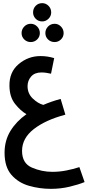

<svg xmlns="http://www.w3.org/2000/svg" viewBox="-20 -928 557 1219"><path d="M517 228 484 133Q444 146 400.5 154.5Q357 163 312 163Q245 163 182.5 136Q120 109 120 30Q120 -50 194 -108Q268 -166 395 -200L365 -300Q306 -284 255 -262Q221 -271 188 -302.5Q155 -334 155 -381Q155 -416 177.5 -442Q200 -468 243 -468Q260 -468 275 -465.5Q290 -463 304 -460L324 -559Q282 -572 237 -572Q159 -572 98.5 -521Q38 -470 40 -382Q41 -312 75.5 -268.5Q110 -225 148 -203Q84 -158 46.5 -97Q9 -36 9 42Q9 132 52.5 182Q96 232 163.5 251.5Q231 271 303 271Q365 271 421.5 257.5Q478 244 517 228ZM248 -792Q271 -792 288 -809Q305 -826 305 -849Q305 -874 288 -891Q271 -908 248 -908Q223 -908 206.5 -891Q190 -874 190 -849Q190 -826 206.5 -809Q223 -792 248 -792ZM175 -661Q199 -661 216 -677.5Q233 -694 233 -718Q233 -742 216 -759.5Q199 -777 175 -777Q151 -777 134 -759.5Q117 -742 117 -718Q117 -694 134 -677.5Q151 -661 175 -661ZM327 -661Q350 -661 367 -677.5Q384 -694 384 -718Q384 -742 367 -759.5Q350 -777 327 -777Q302 -777 285 -759.5Q268 -742 268 -718Q268 -694 285 -677.5Q302 -661 327 -661Z"/></svg>

Font: Noto Sans Arabic UI ExtraCondensed Semi
Style: Regular
Weight: 600
Width: 3
Designer: Nadine Chahine - Monotype Design Team
Foundry: Monotype Imaging Inc.
Version: Version 1.900